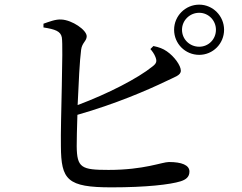

<svg xmlns="http://www.w3.org/2000/svg" viewBox="-20 -802 1040 826"><path d="M729 -674C729 -614 777 -566 837 -566C896 -566 944 -614 944 -674C944 -733 896 -782 837 -782C777 -782 729 -733 729 -674ZM763 -674C763 -714 796 -747 837 -747C877 -747 909 -714 909 -674C909 -633 877 -601 837 -601C796 -601 763 -633 763 -674ZM627 -591C634 -583 644 -570 649 -556C656 -538 653 -529 636 -516C573 -465 445 -399 314 -350C318 -443 323 -544 329 -588C333 -619 353 -625 353 -646C353 -673 290 -716 244 -718C220 -720 190 -708 167 -700V-684C217 -676 241 -668 246 -641C253 -599 240 -278 242 -173C243 -28 269 4 460 4C609 4 712 -8 757 -22C779 -29 795 -40 795 -64C795 -92 761 -105 707 -105C677 -105 601 -71 447 -71C330 -71 311 -80 310 -173C310 -199 311 -250 313 -308C478 -355 616 -415 693 -452C731 -471 758 -477 758 -498C758 -520 730 -559 698 -581C681 -593 664 -599 640 -604Z"/></svg>

Font: Noto Serif JP Medium
Style: Regular
Weight: 500
Designer: Ryoko NISHIZUKA 西塚涼子 (kana & ideographs); Frank Grießhammer (Latin, Greek & Cyrillic); Wenlong ZHANG 张文龙 (bopomofo); San
Foundry: Adobe
Version: Version 2.001;hotconv 1.1.0;makeotfexe 2.6.0